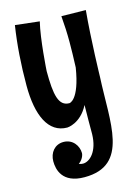

<svg xmlns="http://www.w3.org/2000/svg" viewBox="-123 -613 684 952"><g transform="rotate(-15 219.0 -137.0)"><path d="M285 -529C289 -482 291 -441 291 -395C291 -357 290 -316 288 -265C262 -102 212 -102 212 -102C157 -102 144 -161 144 -285C144 -285 154 -447 175 -532L51 -546C36 -449 29 -348 29 -241C29 -88 74 12 171 12C171 12 239 10 282 -74C281 -18 281 27 281 75C279 165 234 205 200 205C194 205 187 204 179 201C208 179 208 153 208 153C208 116 181 76 133 76C88 76 60 112 60 156C60 197 75 272 190 272C419 272 380 42 392 -188C392 -188 396 -375 410 -527Z"/></g></svg>

Font: Rum Raisin
Style: Regular
Weight: 400
Designer: Astigmatic (AOETI)
Foundry: Astigmatic (AOETI)
Version: Version 1.000